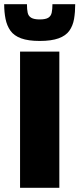

<svg xmlns="http://www.w3.org/2000/svg" viewBox="-43 -826 380 919"><path d="M53 73V-579H241V73ZM147 -630Q92 -630 58 -642.5Q24 -655 7 -679Q-10 -703 -16.5 -735.5Q-23 -768 -23 -806H86Q86 -781 89.5 -765Q93 -749 106.5 -741Q120 -733 147 -733Q175 -733 188 -741Q201 -749 204.5 -765.5Q208 -782 208 -806H317Q317 -768 311.5 -735.5Q306 -703 289 -679Q272 -655 237.5 -642.5Q203 -630 147 -630Z"/></svg>

Font: Farlight84_Sys_V01
Style: Bold
Weight: 700
Designer: Monotype Design Team, Nadine Chahine and Nizar Qandah
Foundry: Monotype Imaging Inc.
Version: Version 2.004;October 31, 2024;FontCreator 14.0.0.2814 64-bi